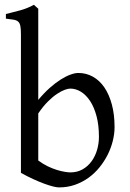

<svg xmlns="http://www.w3.org/2000/svg" viewBox="-20 -777 548 811"><path d="M463.9 -240.2Q463.9 -211.9 456.5 -182.1Q449.2 -152.3 435.1 -124Q420.9 -95.7 400.4 -70.3Q379.9 -44.9 353.8 -26.1Q327.6 -7.3 296.4 3.7Q265.1 14.6 229 14.6Q219.7 14.6 203.4 10.5Q187 6.3 165.8 -1.5Q144.5 -9.3 119.6 -20.8Q94.7 -32.2 68.4 -46.9V-632.8Q68.4 -655.3 65.9 -667.5Q63.5 -679.7 56.6 -685.8Q49.8 -691.9 37.4 -693.8Q24.9 -695.8 4.9 -698.2V-717.8Q37.1 -725.6 66.4 -733.6Q95.7 -741.7 123.5 -756.8L128.4 -752Q131.3 -749 134.3 -746.6Q137.7 -743.7 141.6 -740.2V-355Q166 -384.3 190.2 -405.8Q214.4 -427.2 236.6 -441.2Q258.8 -455.1 277.8 -461.9Q296.9 -468.8 311 -468.8Q344.2 -468.8 372.3 -453.1Q400.4 -437.5 420.7 -408Q440.9 -378.4 452.4 -335.9Q463.9 -293.5 463.9 -240.2ZM397.9 -199.2Q397.9 -248 387.9 -285.9Q377.9 -323.7 361.1 -349.6Q344.2 -375.5 322.3 -389.2Q300.3 -402.8 276.9 -402.8Q268.1 -402.8 253.7 -397.7Q239.3 -392.6 221.2 -380.6Q203.1 -368.7 182.6 -348.4Q162.1 -328.1 141.6 -297.9V-99.1Q161.1 -84.5 181.4 -74.7Q201.7 -64.9 220 -59.3Q238.3 -53.7 253.2 -51.3Q268.1 -48.8 276.9 -48.8Q306.6 -48.8 329.1 -61.8Q351.6 -74.7 366.9 -95.9Q382.3 -117.2 390.1 -144Q397.9 -170.9 397.9 -199.2Z"/></svg>

Font: Noto Serif Devanagari
Style: Bold
Weight: 700
Designer: Monotype Design Team
Foundry: Monotype Imaging Inc.
Version: Version 1.01